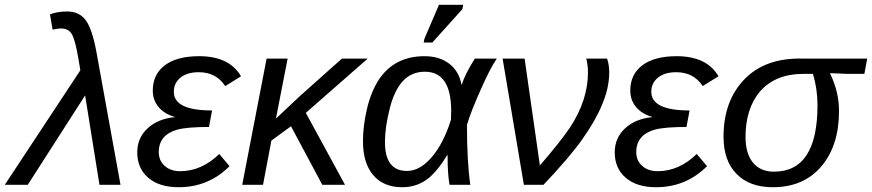

<svg xmlns="http://www.w3.org/2000/svg" viewBox="-65 -773 3647 803"><path d="M-45 0 271 -479 263 -527Q250 -604 236 -629Q223 -654 189 -654Q177 -654 155 -649L144 -713Q175 -725 216 -725Q266 -725 293 -689Q320 -654 338 -557L439 0H351L291 -374L51 0Z M688 -57Q778 -57 852 -129L895 -78Q807 10 682 10Q601 10 555 -29.5Q509 -69 509 -136Q509 -196 552 -236Q595 -276 665 -283L666 -284Q623 -296 598.5 -325Q574 -354 574 -394Q574 -462 624.5 -500Q675 -538 768 -538Q894 -538 943 -454L877 -413Q839 -471 766 -471Q718 -471 690 -448.5Q662 -426 662 -389Q662 -311 822 -311L809 -242Q719 -242 677 -231Q599 -209 599 -137Q599 -101 624 -79Q649 -57 688 -57Z M1378 0H1283L1152 -245L1070 -185L1035 0H948L1050 -528H1138L1089 -277L1188 -370L1365 -528H1473L1214 -301Z M1710 -538Q1773 -538 1814 -506.5Q1855 -475 1865 -419H1866Q1882 -467 1921 -528H2013Q1986 -490 1945 -397Q1905 -308 1888 -251Q1888 -95 1902 0H1815Q1807 -46 1807 -116V-124H1805Q1761 -51 1717.5 -20.5Q1674 10 1617 10Q1539 10 1496 -40.5Q1453 -91 1453 -183Q1453 -245 1470 -319Q1487 -390 1520 -441Q1586 -538 1710 -538ZM1712 -473Q1656 -473 1620 -434Q1584 -395 1565 -319Q1545 -241 1545 -179Q1545 -58 1637 -58Q1691 -58 1740.5 -115.5Q1790 -173 1821 -272L1822 -309Q1822 -473 1712 -473ZM1743 -595H1707L1710 -611L1771 -753H1872L1869 -735Z M2129 -528 2193 -81Q2280 -182 2319 -240Q2394 -354 2394 -470Q2394 -501 2387 -528H2474Q2483 -502 2483 -470Q2483 -406 2453 -335Q2426 -269 2370 -190Q2317 -115 2208 0H2126L2037 -528Z M2685 -57Q2775 -57 2849 -129L2892 -78Q2804 10 2679 10Q2598 10 2552 -29.5Q2506 -69 2506 -136Q2506 -196 2549 -236Q2592 -276 2662 -283L2663 -284Q2620 -296 2595.5 -325Q2571 -354 2571 -394Q2571 -462 2621.5 -500Q2672 -538 2765 -538Q2891 -538 2940 -454L2874 -413Q2836 -471 2763 -471Q2715 -471 2687 -448.5Q2659 -426 2659 -389Q2659 -311 2819 -311L2806 -242Q2716 -242 2674 -231Q2596 -209 2596 -137Q2596 -101 2621 -79Q2646 -57 2685 -57Z M3167 10Q3070 10 3015.5 -45.5Q2961 -101 2961 -201Q2961 -351 3048.5 -441.5Q3136 -532 3293 -528H3562L3550 -464H3479L3407 -467V-465Q3444 -388 3444 -309Q3444 -164 3370 -77Q3296 10 3167 10ZM3172 -55Q3354 -55 3354 -333Q3354 -401 3335 -464H3294Q3178 -464 3113 -390Q3053 -318 3053 -200Q3053 -131 3084 -93Q3115 -55 3172 -55Z"/></svg>

Font: Libra Sans
Style: Italic
Weight: 400
Italic angle: -12°
Foundry: Context Ltd
Version: Version 1.002